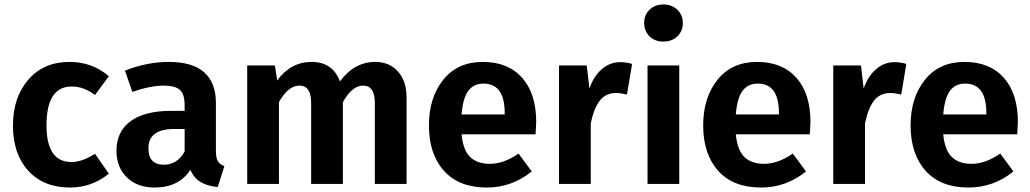

<svg xmlns="http://www.w3.org/2000/svg" viewBox="-20 -823 4608 859"><path d="M291 -546Q393 -546 467 -482L405 -398Q355 -436 301 -436Q188 -436 188 -262Q188 -98 300 -98Q347 -98 405 -135L467 -46Q391 16 293 16Q175 16 106.5 -59Q38 -134 38 -261Q38 -388 107 -467Q176 -546 291 -546Z M946 -147Q946 -116 955 -101.5Q964 -87 984 -80L954 14Q907 9 877.5 -8.5Q848 -26 832 -63Q779 16 673 16Q594 16 547.5 -29.5Q501 -75 501 -148Q501 -235 564.5 -281Q628 -327 745 -327H806V-353Q806 -402 784.5 -421Q763 -440 712 -440Q654 -440 572 -412L539 -507Q638 -546 735 -546Q946 -546 946 -361ZM713 -86Q773 -86 806 -145V-246H760Q644 -246 644 -160Q644 -86 713 -86Z M1659 -546Q1722 -546 1760.5 -503Q1799 -460 1799 -386V0H1657V-362Q1657 -440 1605 -440Q1555 -440 1514 -366V0H1372V-362Q1372 -440 1320 -440Q1269 -440 1228 -366V0H1086V-530H1210L1220 -463Q1281 -546 1374 -546Q1468 -546 1501 -459Q1565 -546 1659 -546Z M2379 -277Q2379 -267 2376 -222H2045Q2052 -150 2084 -120Q2116 -90 2171 -90Q2234 -90 2300 -136L2359 -56Q2270 16 2158 16Q2033 16 1966 -59Q1899 -134 1899 -262Q1899 -386 1963 -466Q2027 -546 2140 -546Q2253 -546 2316 -475Q2379 -404 2379 -277ZM2238 -311V-317Q2238 -449 2143 -449Q2099 -449 2075 -416.5Q2051 -384 2045 -311Z M2755 -545Q2781 -545 2808 -537L2785 -400Q2755 -407 2737 -407Q2690 -407 2663.5 -373Q2637 -339 2623 -271V0H2481V-530H2605L2617 -427Q2636 -482 2672.5 -513.5Q2709 -545 2755 -545Z M2886 -779.5Q2910 -803 2948 -803Q2986 -803 3010.5 -779.5Q3035 -756 3035 -720Q3035 -684 3010.5 -660.5Q2986 -637 2948 -637Q2910 -637 2886 -660.5Q2862 -684 2862 -720Q2862 -756 2886 -779.5ZM3019 -530V0H2877V-530Z M3606 -277Q3606 -267 3603 -222H3272Q3279 -150 3311 -120Q3343 -90 3398 -90Q3461 -90 3527 -136L3586 -56Q3497 16 3385 16Q3260 16 3193 -59Q3126 -134 3126 -262Q3126 -386 3190 -466Q3254 -546 3367 -546Q3480 -546 3543 -475Q3606 -404 3606 -277ZM3465 -311V-317Q3465 -449 3370 -449Q3326 -449 3302 -416.5Q3278 -384 3272 -311Z M3982 -545Q4008 -545 4035 -537L4012 -400Q3982 -407 3964 -407Q3917 -407 3890.5 -373Q3864 -339 3850 -271V0H3708V-530H3832L3844 -427Q3863 -482 3899.5 -513.5Q3936 -545 3982 -545Z M4534 -277Q4534 -267 4531 -222H4200Q4207 -150 4239 -120Q4271 -90 4326 -90Q4389 -90 4455 -136L4514 -56Q4425 16 4313 16Q4188 16 4121 -59Q4054 -134 4054 -262Q4054 -386 4118 -466Q4182 -546 4295 -546Q4408 -546 4471 -475Q4534 -404 4534 -277ZM4393 -311V-317Q4393 -449 4298 -449Q4254 -449 4230 -416.5Q4206 -384 4200 -311Z"/></svg>

Font: Fira Sans SemiBold
Style: Regular
Weight: 600
Designer: bBox Type GmbH & Carrois Corporate GbR & Edenspiekermann AG
Foundry: bBox Type GmbH & Carrois Corporate GbR & Edenspiekermann AG
Version: Version 4.301;PS 004.301;hotconv 1.0.88;makeotf.lib2.5.64775